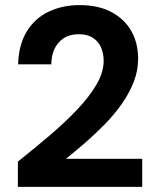

<svg xmlns="http://www.w3.org/2000/svg" viewBox="-20 -732 616 752"><path d="M50 0V-99Q114 -150 174 -201Q234 -252 282 -302.5Q330 -353 358 -401Q386 -449 386 -494Q386 -522 376 -545.5Q366 -569 344.5 -583.5Q323 -598 288 -598Q253 -598 229 -582Q205 -566 193 -539.5Q181 -513 181 -480H51Q53 -557 85 -609Q117 -661 171 -686.5Q225 -712 292 -712Q366 -712 417 -684.5Q468 -657 494.5 -610Q521 -563 521 -502Q521 -456 504 -412Q487 -368 458 -326.5Q429 -285 392 -247Q355 -209 315.5 -174.5Q276 -140 238 -110H537V0Z"/></svg>

Font: DM Sans 17pt
Style: Bold
Weight: 700
Version: Version 4.004;gftools[0.9.30]